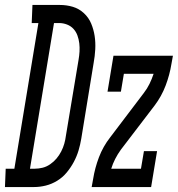

<svg xmlns="http://www.w3.org/2000/svg" viewBox="-86 -755 718 775"><path d="M-66 0 -63 -74H-28L69 -662H42L45 -735H155Q183 -735 208 -727.5Q233 -720 252.5 -702Q272 -684 282 -660Q292 -636 296 -610Q300 -584 298.5 -556Q297 -528 292 -501L242 -195Q238 -171 231 -147.5Q224 -124 212 -101.5Q200 -79 183.5 -59Q167 -39 145 -25.5Q123 -12 99 -6Q75 0 51 0ZM35 -74H54Q70 -74 86 -78Q102 -82 116.5 -92Q131 -102 142 -115Q153 -128 161 -143.5Q169 -159 173.5 -175Q178 -191 180 -207L231 -513Q234 -530 235 -547Q236 -564 234 -580.5Q232 -597 226.5 -612Q221 -627 210.5 -638.5Q200 -650 184.5 -656Q169 -662 152 -662H132ZM284 0 290 -33Q297 -77 313.5 -120.5Q330 -164 359 -201L494 -379Q508 -397 517.5 -416.5Q527 -436 534 -457H414L402 -385H348L372 -530H612L606 -497Q599 -453 582.5 -409.5Q566 -366 538 -329L402 -151Q389 -133 379 -113.5Q369 -94 363 -74H483L495 -145H548L524 0Z"/></svg>

Font: Iosevka Curly Slab ExObl
Style: Regular
Weight: 400
Width: 7
Italic angle: -9°
Monospace: yes
Designer: Belleve Invis
Foundry: Belleve Invis
Version: Version 11.1.0; ttfautohint (v1.8.3)